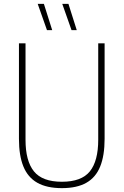

<svg xmlns="http://www.w3.org/2000/svg" viewBox="-20 -964 639 993"><path d="M300 9Q222 9 173 -18.8Q124 -46.5 101 -103Q78 -159.5 78 -246V-740H112V-241Q112 -131.5 155.5 -77.8Q199 -24 300 -24Q401.5 -24 444.8 -77.8Q488 -131.5 488 -241V-740H521V-246Q521 -159.5 498.2 -103Q475.5 -46.5 426.8 -18.8Q378 9 300 9ZM350 -808 302 -944H334L377 -808ZM223 -808 175 -944H207L250 -808Z"/></svg>

Font: Encode Sans Condensed Thin
Style: Regular
Weight: 100
Width: 3
Designer: Multiple Designers
Foundry: Impallari Type
Version: Version 3.002